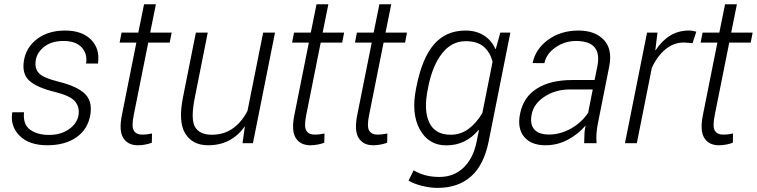

<svg xmlns="http://www.w3.org/2000/svg" viewBox="-20 -684 3615 917"><path d="M355 -134.3Q360.8 -173.3 338.1 -200Q315.4 -226.6 243.2 -244.6Q156.7 -265.6 120.4 -298.3Q84 -331.1 94.2 -394Q104.5 -458 157.5 -498Q210.4 -538.1 291 -538.1Q372.6 -538.1 415.5 -493.9Q458.5 -449.7 447.8 -380.4H391.1Q398.4 -426.3 370.4 -457.3Q342.3 -488.3 283.2 -488.3Q226.1 -488.3 191.2 -460.7Q156.2 -433.1 150.9 -396Q144.5 -357.9 165.3 -335Q186 -312 261.2 -293.5Q347.7 -272 384.8 -236.6Q421.9 -201.2 411.6 -137.2Q400.4 -67.4 345.7 -28.8Q291 9.8 206.1 9.8Q118.7 9.8 73.2 -36.1Q27.8 -82 38.6 -147.9H94.7Q88.9 -89.4 124 -64.5Q159.2 -39.6 213.9 -39.6Q271 -39.6 309.8 -67.1Q348.6 -94.7 355 -134.3Z M724.6 -663.6 697.3 -528.3H799.8L790.5 -480.5H688L619.1 -136.2Q607.4 -79.6 619.1 -60.3Q630.9 -41 659.2 -41Q669.9 -41 680.7 -42.2Q691.4 -43.5 706.1 -46.4L705.1 -2.4Q691.9 2.9 674.1 6.3Q656.2 9.8 638.7 9.8Q590.8 9.8 568.8 -24.9Q546.9 -59.6 562.5 -136.2L631.3 -480.5H551.3L560.5 -528.3H640.6L668 -663.6Z M1138.2 0 1149.4 -78.6 1147.9 -79.1Q1116.7 -35.2 1073.2 -12.7Q1029.8 9.8 974.1 9.8Q899.4 9.8 864.7 -46.4Q830.1 -102.5 854.5 -222.2L915.5 -528.3H972.2L911.1 -221.2Q889.6 -116.2 911.1 -78.4Q932.6 -40.5 991.2 -40.5Q1049.8 -40.5 1092.5 -71Q1135.3 -101.6 1162.1 -154.8L1236.8 -528.3H1293.5L1188 0Z M1548.3 -663.6 1521 -528.3H1623.5L1614.3 -480.5H1511.7L1442.9 -136.2Q1431.2 -79.6 1442.9 -60.3Q1454.6 -41 1482.9 -41Q1493.7 -41 1504.4 -42.2Q1515.1 -43.5 1529.8 -46.4L1528.8 -2.4Q1515.6 2.9 1497.8 6.3Q1480 9.8 1462.4 9.8Q1414.6 9.8 1392.6 -24.9Q1370.6 -59.6 1386.2 -136.2L1455.1 -480.5H1375L1384.3 -528.3H1464.4L1491.7 -663.6Z M1848.6 -663.6 1821.3 -528.3H1923.8L1914.6 -480.5H1812L1743.2 -136.2Q1731.4 -79.6 1743.2 -60.3Q1754.9 -41 1783.2 -41Q1793.9 -41 1804.7 -42.2Q1815.4 -43.5 1830.1 -46.4L1829.1 -2.4Q1815.9 2.9 1798.1 6.3Q1780.3 9.8 1762.7 9.8Q1714.8 9.8 1692.9 -24.9Q1670.9 -59.6 1686.5 -136.2L1755.4 -480.5H1675.3L1684.6 -528.3H1764.6L1792 -663.6Z M1968.8 -269.5Q1996.1 -407.2 2053.2 -472.7Q2110.4 -538.1 2203.1 -538.1Q2253.9 -538.1 2290.8 -514.9Q2327.6 -491.7 2346.2 -449.7H2347.7L2369.6 -528.3H2417.5L2313.5 -6.8Q2291 104 2229.5 158.7Q2168 213.4 2069.8 213.4Q2035.6 213.4 1997.1 204.1Q1958.5 194.8 1931.2 178.7L1955.6 129.4Q1981.4 145 2011.7 153.1Q2042 161.1 2079.1 161.1Q2147.5 161.1 2193.8 116.7Q2240.2 72.3 2256.3 -6.8L2267.6 -63.5L2266.1 -64Q2236.3 -27.8 2197.8 -8.8Q2159.2 10.3 2111.3 10.3Q2026.9 10.3 1985.1 -65.7Q1943.4 -141.6 1966.8 -259.3ZM2023.4 -259.3Q2002.4 -156.7 2030.3 -98.6Q2058.1 -40.5 2132.3 -40.5Q2180.2 -40.5 2217.5 -68.1Q2254.9 -95.7 2283.7 -144L2332.5 -388.7Q2321.8 -432.6 2291.3 -460Q2260.7 -487.3 2204.1 -487.3Q2136.7 -487.3 2091.1 -428.7Q2045.4 -370.1 2025.4 -269.5Z M2770 0Q2771 -37.6 2771.7 -51Q2772.5 -64.5 2776.4 -82L2774.9 -82.5Q2740.7 -42.5 2691.4 -16.4Q2642.1 9.8 2585 9.8Q2516.1 9.8 2482.9 -31Q2449.7 -71.8 2463.9 -140.6Q2479.5 -220.2 2544.2 -261Q2608.9 -301.8 2712.9 -301.8H2819.8L2833 -367.2Q2845.2 -428.7 2819.3 -458.5Q2793.5 -488.3 2731 -488.3Q2677.2 -488.3 2633.1 -457.5Q2588.9 -426.8 2580.1 -382.3L2523.9 -382.8Q2537.1 -449.7 2597.7 -493.9Q2658.2 -538.1 2743.2 -538.1Q2821.3 -538.1 2863.8 -493.7Q2906.2 -449.2 2889.6 -366.2L2837.9 -106.4Q2831.5 -76.7 2829.3 -51.8Q2827.1 -26.9 2829.1 0ZM2602.1 -41.5Q2656.7 -41.5 2708.3 -70.8Q2759.8 -100.1 2789.1 -146L2811 -256.8H2702.6Q2633.3 -256.8 2581.3 -222.9Q2529.3 -189 2519.5 -138.7Q2509.8 -92.3 2531 -66.9Q2552.2 -41.5 2602.1 -41.5Z M3287.6 -478 3246.6 -481Q3198.2 -481 3158.9 -449Q3119.6 -417 3093.3 -360.4L3021.5 0H2964.8L3070.3 -528.3H3120.1L3109.9 -444.3L3111.3 -443.8Q3140.6 -489.3 3180.2 -513.7Q3219.7 -538.1 3270 -538.1Q3279.8 -538.1 3289.8 -536.4Q3299.8 -534.7 3305.7 -532.7Z M3499.5 -663.6 3472.2 -528.3H3574.7L3565.4 -480.5H3462.9L3394 -136.2Q3382.3 -79.6 3394 -60.3Q3405.8 -41 3434.1 -41Q3444.8 -41 3455.6 -42.2Q3466.3 -43.5 3481 -46.4L3480 -2.4Q3466.8 2.9 3449 6.3Q3431.2 9.8 3413.6 9.8Q3365.7 9.8 3343.8 -24.9Q3321.8 -59.6 3337.4 -136.2L3406.2 -480.5H3326.2L3335.4 -528.3H3415.5L3442.9 -663.6Z"/></svg>

Font: Franko
Style: Light Italic
Weight: 300
Designer: Google
Version: Version 1.200310; 2013